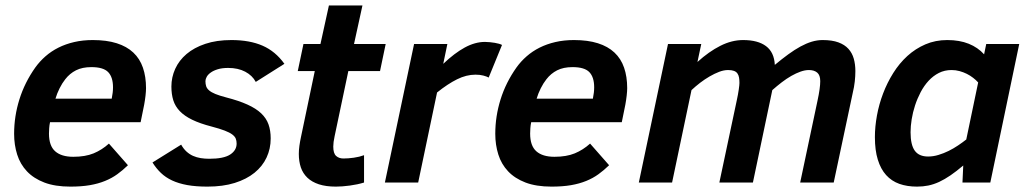

<svg xmlns="http://www.w3.org/2000/svg" viewBox="-20 -675 3805 710"><path d="M165 -223.1Q162.6 -211.9 161.9 -200.9Q161.1 -189.9 161.1 -181.2Q161.1 -135.7 184.1 -115.5Q207 -95.2 251 -95.2Q295.4 -95.2 326.2 -107.9Q356.9 -120.6 382.8 -144L453.1 -64Q434.1 -45.4 413.8 -30.8Q393.6 -16.1 368.4 -5.9Q343.3 4.4 312 9.8Q280.8 15.1 240.2 15.1Q183.6 15.1 144 0Q104.5 -15.1 79.6 -41.5Q54.7 -67.9 43.5 -103.5Q32.2 -139.2 32.2 -180.2Q32.2 -245.1 51.8 -307.6Q71.3 -370.1 110.8 -425.8Q127 -448.2 148.2 -466.8Q169.4 -485.4 196 -498.8Q222.7 -512.2 254.4 -519.5Q286.1 -526.9 323.2 -526.9Q374.5 -526.9 411.6 -515.1Q448.7 -503.4 472.9 -480.7Q497.1 -458 508.5 -424.8Q520 -391.6 520 -349.1Q520 -338.4 518.1 -321Q516.1 -303.7 513.2 -288.1L500 -223.1ZM393.1 -310.1Q395.5 -322.3 396.7 -332.3Q397.9 -342.3 397.9 -352.1Q397.9 -389.6 380.1 -408.2Q362.3 -426.8 317.9 -426.8Q284.2 -426.8 261 -415Q237.8 -403.3 221.2 -381.8Q210 -367.7 200.4 -348.6Q190.9 -329.6 185.1 -310.1Z M649.9 -140.1Q658.7 -124.5 669.7 -114.5Q680.7 -104.5 693.8 -98.6Q707 -92.8 722.2 -90.3Q737.3 -87.9 753.9 -87.9Q807.1 -87.9 831.1 -103.5Q855 -119.1 855 -144Q855 -154.3 851.8 -162.4Q848.6 -170.4 838.9 -177.7Q829.1 -185.1 810.8 -192.1Q792.5 -199.2 762.7 -207Q719.2 -218.3 690.7 -232.2Q662.1 -246.1 645 -263.9Q627.9 -281.7 620.8 -304.2Q613.8 -326.7 613.8 -355Q613.8 -389.2 627.9 -420.4Q642.1 -451.7 669.9 -475.3Q697.8 -499 739.3 -512.9Q780.8 -526.9 835.9 -526.9Q903.3 -526.9 950.9 -506.1Q998.5 -485.4 1031.7 -439L925.8 -372.1Q913.1 -396 886.7 -409.9Q860.4 -423.8 823.7 -423.8Q801.3 -423.8 785.4 -418.9Q769.5 -414.1 759.3 -406.7Q749 -399.4 744.4 -390.9Q739.7 -382.3 739.7 -375Q739.7 -364.3 742.4 -356Q745.1 -347.7 753.4 -340.6Q761.7 -333.5 776.6 -327.4Q791.5 -321.3 815.9 -314.9Q863.3 -302.7 895 -288.3Q926.8 -273.9 945.8 -255.9Q964.8 -237.8 972.9 -215.1Q981 -192.4 981 -163.1Q981 -125 965.8 -92.5Q950.7 -60.1 921.1 -36.1Q891.6 -12.2 847.9 1.5Q804.2 15.1 747.1 15.1Q704.1 15.1 672.1 9.3Q640.1 3.4 616.2 -7.8Q592.3 -19 575 -35.6Q557.6 -52.2 543.9 -74.2Z M1326.2 0Q1302.7 7.3 1273.9 11.2Q1245.1 15.1 1222.2 15.1Q1185.5 15.1 1159.4 6.6Q1133.3 -2 1116.7 -17.8Q1100.1 -33.7 1092.5 -55.9Q1085 -78.1 1085 -106Q1085 -120.1 1087.2 -136Q1089.4 -151.9 1093.3 -169.9L1144 -412.1H1081.1L1102.1 -512.2H1165L1196.3 -654.8H1320.3L1289.1 -512.2H1406.2L1385.3 -412.1H1268.1L1217.3 -170.9Q1214.8 -159.7 1213.6 -150.1Q1212.4 -140.6 1212.4 -132.8Q1212.4 -107.9 1222.9 -98.4Q1233.4 -88.9 1250 -88.9Q1267.6 -88.9 1288.3 -91.8Q1309.1 -94.7 1326.2 -101.1Z M1787.1 -388.2Q1780.3 -392.1 1767.6 -395.5Q1754.9 -398.9 1738.3 -398.9Q1704.6 -398.9 1670.2 -381.8Q1635.7 -364.7 1596.2 -333L1526.4 0H1403.3L1511.2 -512.2H1634.3L1619.1 -439Q1660.6 -478.5 1698.7 -499.3Q1736.8 -520 1773.4 -520Q1782.2 -520 1791.7 -519Q1801.3 -518.1 1809.8 -516.6Q1818.4 -515.1 1825.2 -513.2Q1832 -511.2 1836.4 -508.8Z M1944.3 -223.1Q1941.9 -211.9 1941.2 -200.9Q1940.4 -189.9 1940.4 -181.2Q1940.4 -135.7 1963.4 -115.5Q1986.3 -95.2 2030.3 -95.2Q2074.7 -95.2 2105.5 -107.9Q2136.2 -120.6 2162.1 -144L2232.4 -64Q2213.4 -45.4 2193.1 -30.8Q2172.9 -16.1 2147.7 -5.9Q2122.6 4.4 2091.3 9.8Q2060.1 15.1 2019.5 15.1Q1962.9 15.1 1923.3 0Q1883.8 -15.1 1858.9 -41.5Q1834 -67.9 1822.8 -103.5Q1811.5 -139.2 1811.5 -180.2Q1811.5 -245.1 1831.1 -307.6Q1850.6 -370.1 1890.1 -425.8Q1906.2 -448.2 1927.5 -466.8Q1948.7 -485.4 1975.3 -498.8Q2002 -512.2 2033.7 -519.5Q2065.4 -526.9 2102.5 -526.9Q2153.8 -526.9 2190.9 -515.1Q2228 -503.4 2252.2 -480.7Q2276.4 -458 2287.8 -424.8Q2299.3 -391.6 2299.3 -349.1Q2299.3 -338.4 2297.4 -321Q2295.4 -303.7 2292.5 -288.1L2279.3 -223.1ZM2172.4 -310.1Q2174.8 -322.3 2176 -332.3Q2177.2 -342.3 2177.2 -352.1Q2177.2 -389.6 2159.4 -408.2Q2141.6 -426.8 2097.2 -426.8Q2063.5 -426.8 2040.3 -415Q2017.1 -403.3 2000.5 -381.8Q1989.3 -367.7 1979.7 -348.6Q1970.2 -329.6 1964.4 -310.1Z M2939 0 3002.9 -301.8Q3008.3 -326.7 3010.7 -344.5Q3013.2 -362.3 3013.2 -375Q3013.2 -397 3002 -406.5Q2990.7 -416 2971.2 -416Q2957 -416 2940.4 -410.2Q2923.8 -404.3 2906.2 -394.3Q2888.7 -384.3 2870.8 -370.6Q2853 -356.9 2835.9 -341.8L2764.2 0H2640.1L2704.1 -301.8Q2709.5 -326.7 2711.9 -344Q2714.4 -361.3 2714.4 -368.2Q2714.4 -379.4 2712.9 -388.2Q2711.4 -397 2707 -403.3Q2702.6 -409.7 2694.3 -412.8Q2686 -416 2672.4 -416Q2656.7 -416 2639.4 -409.4Q2622.1 -402.8 2604 -392.3Q2585.9 -381.8 2568.8 -368.7Q2551.8 -355.5 2537.1 -341.8L2465.3 0H2342.3L2450.2 -512.2H2573.2L2559.1 -445.8Q2601.6 -484.4 2643.8 -505.6Q2686 -526.9 2728 -526.9Q2782.7 -526.9 2812.7 -504.4Q2842.8 -481.9 2845.2 -435.1Q2871.6 -457 2895 -474.1Q2918.5 -491.2 2939.9 -502.9Q2961.4 -514.6 2981.7 -520.8Q3002 -526.9 3022 -526.9Q3057.1 -526.9 3080.3 -518.3Q3103.5 -509.8 3117.4 -494.4Q3131.3 -479 3137.2 -458Q3143.1 -437 3143.1 -412.1Q3143.1 -394 3140.9 -373.8Q3138.7 -353.5 3133.3 -331.1L3063 0Z M3215.3 -168Q3215.3 -206.5 3222.9 -248Q3230.5 -289.6 3245.6 -329.3Q3260.7 -369.1 3283.2 -405Q3305.7 -440.9 3335.4 -468Q3365.2 -495.1 3402.1 -511Q3439 -526.9 3482.9 -526.9Q3528.3 -526.9 3562.3 -513.2Q3596.2 -499.5 3619.1 -474.1L3627 -512.2H3749L3642.1 0H3539.1L3542 -63Q3516.6 -41.5 3494.9 -26.6Q3473.1 -11.7 3453.1 -2.4Q3433.1 6.8 3413.1 11Q3393.1 15.1 3371.1 15.1Q3334.5 15.1 3305.7 4.9Q3276.9 -5.4 3256.8 -27.6Q3236.8 -49.8 3226.1 -84.5Q3215.3 -119.1 3215.3 -168ZM3597.2 -370.1Q3589.4 -378.9 3578.6 -387.2Q3567.9 -395.5 3555.2 -401.9Q3542.5 -408.2 3528.3 -412.1Q3514.2 -416 3499 -416Q3473.1 -416 3451.9 -405.3Q3430.7 -394.5 3413.8 -376.2Q3397 -357.9 3384.5 -334.2Q3372.1 -310.5 3363.8 -285.2Q3355.5 -259.8 3351.3 -233.9Q3347.2 -208 3347.2 -186Q3347.2 -139.2 3362.8 -117.7Q3378.4 -96.2 3412.1 -96.2Q3431.2 -96.2 3450.4 -102.1Q3469.7 -107.9 3488 -116.9Q3506.3 -126 3522.9 -137.2Q3539.6 -148.4 3553.2 -159.2Z"/></svg>

Font: Clear Sans
Style: Bold Italic
Weight: 700
Italic angle: -12°
Foundry: Intel Corporation
Version: Version 1.00